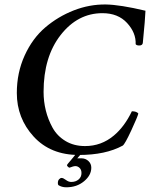

<svg xmlns="http://www.w3.org/2000/svg" viewBox="-20 -671 670 841"><path d="M315.4 -1H338.9L318.4 22.5H336.9Q354.5 22.5 367.2 34.2Q379.9 45.9 379.9 63.5Q379.9 96.7 348.1 123Q316.4 149.4 270.5 149.4Q250 149.4 235.4 139.6Q233.4 135.7 233.4 130.9Q233.4 120.1 238.8 114.3Q244.1 108.4 250 108.4Q256.8 108.4 268.6 117.2Q280.3 126 292 126Q311.5 126 324.2 115.2Q336.9 104.5 336.9 86.9Q336.9 72.3 328.6 64.5Q320.3 56.6 310.5 56.6Q301.8 56.6 284.2 63.5Q282.2 63.5 277.8 59.6Q273.4 55.7 273.4 52.7Q273.4 50.8 278.3 44.9Q283.2 39.1 294.4 25.9Q305.7 12.7 315.4 -1ZM428.7 -613.3Q320.3 -613.3 245.6 -517.6Q170.9 -421.9 170.9 -268.6Q170.9 -226.6 180.7 -187Q190.4 -147.5 210.4 -111.3Q230.5 -75.2 267.1 -53.2Q303.7 -31.2 352.5 -31.2Q423.8 -31.2 478.5 -77.1Q525.4 -116.2 557.6 -183.6Q578.1 -183.6 585.9 -173.8Q583 -160.2 555.2 -100.1Q527.3 -40 517.6 -33.2Q442.4 7.8 325.2 7.8Q201.2 7.8 127.4 -72.8Q53.7 -153.3 53.7 -263.7Q53.7 -352.5 87.9 -427.7Q122.1 -502.9 178.2 -550.8Q234.4 -598.6 303.2 -625.5Q372.1 -652.3 443.4 -651.4Q505.9 -650.4 617.2 -624Q616.2 -590.8 605.5 -482.4Q603.5 -471.7 589.8 -471.7Q578.1 -471.7 574.2 -477.5Q576.2 -527.3 536.6 -570.3Q497.1 -613.3 428.7 -613.3Z"/></svg>

Font: Crimson
Style: SemiboldItalic
Weight: 600
Italic angle: -11°
Version: Version 0.8 ; ttfautohint (v1.00) -l 8 -r 50 -G 200 -x 14 -D